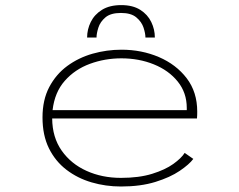

<svg xmlns="http://www.w3.org/2000/svg" viewBox="-20 -702 915 734"><path d="M442.5 11Q384 11 330.2 -4.8Q276.5 -20.5 234 -53Q191.5 -85.5 167 -135.2Q142.5 -185 142.5 -253Q142.5 -320 168.2 -369Q194 -418 237.2 -449.8Q280.5 -481.5 334.2 -496.8Q388 -512 444.5 -512Q521.5 -512 587.5 -483.8Q653.5 -455.5 693.8 -402.8Q734 -350 734 -275.5Q734 -270.5 733.8 -262.2Q733.5 -254 733 -249H179.5Q180 -177 215.8 -126.2Q251.5 -75.5 310.8 -48.8Q370 -22 442.5 -22Q511.5 -22 561.5 -37.5Q611.5 -53 642.5 -75.2Q673.5 -97.5 686 -117.5L719 -94.5Q703.5 -73.5 667 -48.8Q630.5 -24 574 -6.5Q517.5 11 442.5 11ZM444 -479Q381 -479 323.8 -458Q266.5 -437 227.8 -393.2Q189 -349.5 181 -281H694V-289.5Q694 -347.5 659.5 -390.2Q625 -433 568 -456Q511 -479 444 -479ZM443.5 -682.5Q487.5 -682.5 516 -664.5Q544.5 -646.5 558.2 -618Q572 -589.5 572 -558.5H536Q536 -574 528.8 -596.2Q521.5 -618.5 501.2 -635.5Q481 -652.5 442.5 -652.5Q403 -652.5 383 -635.5Q363 -618.5 356 -596.2Q349 -574 349 -558.5H313Q313 -589.5 327 -618Q341 -646.5 370 -664.5Q399 -682.5 443.5 -682.5Z"/></svg>

Font: Trispace SemiExpanded Thin
Style: Regular
Weight: 100
Width: 6
Designer: Tyler Finck
Foundry: Etcetera Type Company
Version: Version 1.210; ttfautohint (v1.8.3)